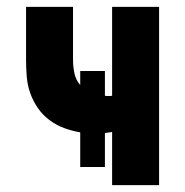

<svg xmlns="http://www.w3.org/2000/svg" viewBox="-20 -540 540 560"><path d="M307 0V-155Q302 -154 296.5 -153.5Q291 -153 286 -152V-53H214V-154Q190 -158 167 -166.5Q144 -175 124 -190Q104 -205 90 -225.5Q76 -246 68 -269Q60 -292 58 -316.5Q56 -341 56 -366V-520H193V-366Q193 -346 197 -326.5Q201 -307 214 -292V-333H286V-261Q288 -260 291 -260Q294 -260 296 -260Q299 -260 301.5 -260Q304 -260 307 -261V-520H444V0Z"/></svg>

Font: Iosevka SS04 Heavy
Style: Regular
Weight: 900
Monospace: yes
Designer: Belleve Invis
Foundry: Belleve Invis
Version: Version 19.0.0; ttfautohint (v1.8.4)